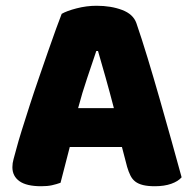

<svg xmlns="http://www.w3.org/2000/svg" viewBox="-20 -636 667 666"><path d="M194 -588Q211 -598 245.5 -607Q280 -616 315 -616Q365 -616 403.5 -601.5Q442 -587 453 -556Q471 -504 492 -435Q513 -366 534 -292.5Q555 -219 575 -147.5Q595 -76 610 -21Q598 -7 574 1.5Q550 10 517 10Q493 10 476.5 6Q460 2 449.5 -6Q439 -14 432.5 -27Q426 -40 421 -57L403 -126H222Q214 -96 206 -64Q198 -32 190 -2Q176 3 160.5 6.5Q145 10 123 10Q72 10 47.5 -7.5Q23 -25 23 -56Q23 -70 27 -84Q31 -98 36 -117Q43 -144 55.5 -184Q68 -224 83 -270.5Q98 -317 115 -366Q132 -415 147 -458.5Q162 -502 174.5 -536Q187 -570 194 -588ZM314 -459Q300 -417 282.5 -365.5Q265 -314 251 -261H375Q361 -315 346.5 -366.5Q332 -418 320 -459Z"/></svg>

Font: Baloo Tamma
Style: Regular
Weight: 400
Designer: Divya Kowshik and Ek Type
Foundry: Ek Type
Version: Version 1.443;PS 1.000;hotconv 16.6.51;makeotf.lib2.5.65220;